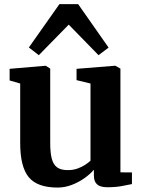

<svg xmlns="http://www.w3.org/2000/svg" viewBox="-20 -876 678 908"><path d="M487.5 9.5Q454.5 9.5 439.2 -4Q424 -17.5 424 -45.5V-73.5Q407.5 -53.5 380.2 -34Q353 -14.5 320 -1.8Q287 11 252 11Q156.5 11 116 -38Q75.5 -87 75.5 -199.5V-481L25.5 -495.5V-550.5L195 -565H196.5L217.5 -551.5V-200Q217.5 -153 225 -125Q232.5 -97 250.5 -84.2Q268.5 -71.5 300 -71.5Q326 -71.5 346.8 -79Q367.5 -86.5 383 -96.8Q398.5 -107 408 -116V-481L342 -497V-550.5L522.5 -565H525.5L549.5 -551.5V-61L604 -60.5V-5.5Q586 -1.5 556 4Q526 9.5 487.5 9.5ZM163.5 -615 116.5 -651.5 261 -856.5H349.5L493.5 -651L446 -615L305 -759.5Z"/></svg>

Font: Merriweather 24pt
Style: Bold
Weight: 700
Designer: Eben Sorkin
Foundry: Eben Sorkin
Version: Version 2.100